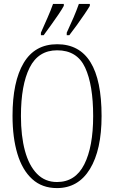

<svg xmlns="http://www.w3.org/2000/svg" viewBox="-20 -951 584 981"><path d="M271 10Q195 10 144.5 -36Q94 -82 69 -165Q44 -248 44 -359Q44 -534 101 -629.5Q158 -725 272 -725Q499 -725 499 -358Q499 -185 439.5 -87.5Q380 10 271 10ZM271 -21Q365 -21 410.5 -111Q456 -201 456 -358Q456 -517 415 -605.5Q374 -694 272 -694Q176 -694 131.5 -605.5Q87 -517 87 -358Q87 -256 107.5 -180.5Q128 -105 169 -63Q210 -21 271 -21ZM321 -784Q341 -827 356 -862Q371 -897 383 -931H439V-921Q429 -904 411 -877.5Q393 -851 372.5 -822.5Q352 -794 334 -771H321ZM189 -784Q208 -827 223.5 -862Q239 -897 251 -931H306V-921Q297 -904 279 -877.5Q261 -851 240.5 -822.5Q220 -794 203 -771H189Z"/></svg>

Font: Noto Serif Hebrew ExtraCondensed ExtraLight
Style: Regular
Weight: 200
Width: 2
Designer: Monotype Design Team
Foundry: Monotype Imaging Inc.
Version: Version 2.004; ttfautohint (v1.8.4.7-5d5b)